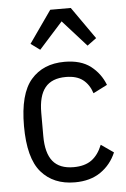

<svg xmlns="http://www.w3.org/2000/svg" viewBox="-55 -805 563 857"><g transform="rotate(-5 227.0 -376.5)"><path d="M246 12Q150 12 95.5 -51Q41 -114 41 -258Q41 -402 95.5 -465Q150 -528 246 -528Q319 -528 362.5 -494.5Q406 -461 426 -409L363 -377Q350 -417 322 -438.5Q294 -460 246 -460Q183 -460 153 -423Q123 -386 123 -310V-206Q123 -130 153 -93Q183 -56 246 -56Q296 -56 326.5 -78Q357 -100 375 -145L431 -106Q408 -52 361.5 -20Q315 12 246 12ZM295 -765 396 -621 355 -591 249 -709 143 -591 102 -621 203 -765Z"/></g></svg>

Font: IBM Plex Sans Condensed
Style: Regular
Weight: 400
Width: 3
Designer: Mike Abbink, Paul van der Laan, Pieter van Rosmalen
Foundry: Bold Monday
Version: Version 1.1